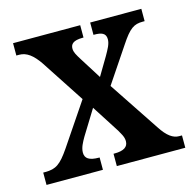

<svg xmlns="http://www.w3.org/2000/svg" viewBox="-85 -622 711 707"><g transform="rotate(-15 271.0 -268.0)"><path d="M8 0H223V-47H221C183 -47 168 -58 168 -80C168 -99 178 -117 189 -136L247 -230L299 -149C326 -108 332 -95 332 -80C332 -58 315 -47 280 -47H276V0H537V-47H526C504 -47 482 -61 457 -100L330 -291L420 -425C455 -478 472 -489 506 -489H513V-536H318V-489H321C347 -489 365 -484 365 -460C365 -442 355 -425 342 -402L301 -333L250 -414C237 -435 230 -446 230 -460C230 -476 239 -489 277 -489H280V-536H24V-489H35C63 -489 86 -471 110 -436L218 -271L110 -111C75 -60 57 -47 16 -47H8Z"/></g></svg>

Font: Noto Serif Tamil Condensed SemiBold
Style: Italic
Weight: 600
Width: 3
Italic angle: -12°
Designer: Indian Type Foundry, Tom Grace, and the Monotype Design Team
Foundry: Monotype Imaging Inc.
Version: Version 2.003